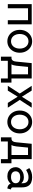

<svg xmlns="http://www.w3.org/2000/svg" viewBox="1669 -2227 704 4082"><g transform="rotate(90 2021.0 -186.0)"><path d="M68.4 -507.8V0H156.2V-429.7H409.7V0H497.6V-507.8H409.7H156.2Z M702.6 -253.9Q702.6 -294.4 713.6 -328.1Q724.6 -361.8 745.1 -387Q765.6 -412.1 794.2 -425.8Q822.8 -439.5 857.9 -439.5Q893.1 -439.5 921.6 -425.8Q950.2 -412.1 970.7 -387Q991.2 -361.8 1002.2 -328.1Q1013.2 -294.4 1013.2 -253.9Q1013.2 -213.9 1002.2 -179.9Q991.2 -146 970.7 -120.8Q950.2 -95.7 921.6 -82Q893.1 -68.4 857.9 -68.4Q822.8 -68.4 794.2 -82Q765.6 -95.7 745.1 -120.8Q724.6 -146 713.6 -179.9Q702.6 -213.9 702.6 -253.9ZM614.7 -253.9Q614.7 -177.7 647 -118.2Q679.2 -58.6 734.4 -24.4Q789.6 9.8 857.9 9.8Q926.8 9.8 981.7 -24.4Q1036.6 -58.6 1068.8 -118.2Q1101.1 -177.7 1101.1 -253.9Q1101.1 -330.1 1068.8 -389.6Q1036.6 -449.2 981.7 -483.4Q926.8 -517.6 857.9 -517.6Q789.6 -517.6 734.4 -483.4Q679.2 -449.2 647 -389.6Q614.7 -330.1 614.7 -253.9Z M1604 -77.6V0H1647.9V146.5H1735.8V-77.6ZM1184.1 146.5H1272V-78.1H1184.1ZM1262.2 -78.1V0H1584.5V-78.1ZM1647.9 -507.8H1321.8L1290 -184.1Q1286.1 -137.7 1273.2 -115Q1260.3 -92.3 1244.1 -85.2Q1228 -78.1 1213.4 -78.1V0Q1248 0 1283.2 -16.4Q1318.4 -32.7 1344.7 -73Q1371.1 -113.3 1377.9 -184.1L1402.3 -429.7H1560.1V0H1647.9Z M1968.8 -253.9 1804.2 0H1906.7L2035.6 -210L2167.5 0H2269L2104 -253.9L2269 -507.8H2167.5L2036.6 -299.3L1905.8 -507.8H1804.2Z M2418 -253.9Q2418 -294.4 2429 -328.1Q2439.9 -361.8 2460.4 -387Q2481 -412.1 2509.5 -425.8Q2538.1 -439.5 2573.2 -439.5Q2608.4 -439.5 2637 -425.8Q2665.5 -412.1 2686 -387Q2706.5 -361.8 2717.5 -328.1Q2728.5 -294.4 2728.5 -253.9Q2728.5 -213.9 2717.5 -179.9Q2706.5 -146 2686 -120.8Q2665.5 -95.7 2637 -82Q2608.4 -68.4 2573.2 -68.4Q2538.1 -68.4 2509.5 -82Q2481 -95.7 2460.4 -120.8Q2439.9 -146 2429 -179.9Q2418 -213.9 2418 -253.9ZM2330.1 -253.9Q2330.1 -177.7 2362.3 -118.2Q2394.5 -58.6 2449.7 -24.4Q2504.9 9.8 2573.2 9.8Q2642.1 9.8 2697 -24.4Q2752 -58.6 2784.2 -118.2Q2816.4 -177.7 2816.4 -253.9Q2816.4 -330.1 2784.2 -389.6Q2752 -449.2 2697 -483.4Q2642.1 -517.6 2573.2 -517.6Q2504.9 -517.6 2449.7 -483.4Q2394.5 -449.2 2362.3 -389.6Q2330.1 -330.1 2330.1 -253.9Z M3319.3 -77.6V0H3363.3V146.5H3451.2V-77.6ZM2899.4 146.5H2987.3V-78.1H2899.4ZM2977.5 -78.1V0H3299.8V-78.1ZM3363.3 -507.8H3037.1L3005.4 -184.1Q3001.5 -137.7 2988.5 -115Q2975.6 -92.3 2959.5 -85.2Q2943.4 -78.1 2928.7 -78.1V0Q2963.4 0 2998.5 -16.4Q3033.7 -32.7 3060.1 -73Q3086.4 -113.3 3093.3 -184.1L3117.7 -429.7H3275.4V0H3363.3Z M3729.5 9.8Q3784.7 9.8 3827.6 -13.9Q3870.6 -37.6 3895.3 -77.4Q3919.9 -117.2 3919.9 -166Q3919.9 -214.8 3899.2 -254.6Q3878.4 -294.4 3840.1 -318.1Q3801.8 -341.8 3749 -341.8Q3687 -341.8 3638.4 -318.1Q3589.8 -294.4 3562 -254.6Q3534.2 -214.8 3534.2 -166Q3534.2 -117.2 3557.1 -77.4Q3580.1 -37.6 3623.8 -13.9Q3667.5 9.8 3729.5 9.8ZM3876 -166Q3876 -136.7 3859.4 -114.7Q3842.8 -92.8 3814.2 -80.6Q3785.6 -68.4 3749 -68.4Q3683.1 -68.4 3652.6 -95.2Q3622.1 -122.1 3622.1 -166Q3622.1 -210 3652.6 -236.8Q3683.1 -263.7 3749 -263.7Q3793 -263.7 3821 -251.5Q3849.1 -239.3 3862.5 -217.3Q3876 -195.3 3876 -166ZM3963.9 -110.8V-296.9Q3963.9 -382.3 3935.3 -430.4Q3906.7 -478.5 3857.9 -498Q3809.1 -517.6 3749 -517.6Q3687 -517.6 3643.3 -502.4Q3599.6 -487.3 3576.7 -472.2Q3553.7 -457 3553.7 -457L3593.8 -388.2Q3593.8 -388.2 3614.3 -401.1Q3634.8 -414.1 3669.7 -427Q3704.6 -439.9 3748.5 -439.9Q3779.3 -439.9 3803 -432.4Q3826.7 -424.8 3843 -409.2Q3859.4 -393.6 3867.7 -369.6Q3876 -345.7 3876 -312.5V-228.5L3885.7 -219.2V-125L3876 -110.8Q3876 -82.5 3883.5 -61Q3891.1 -39.6 3905.3 -24.7Q3919.4 -9.8 3940.2 -1.2Q3960.9 7.3 3987.3 9.8L4007.8 -67.4Q3985.8 -67.4 3974.9 -78.1Q3963.9 -88.9 3963.9 -110.8Z"/></g></svg>

Font: Giphurs
Style: Regular
Weight: 400
Version: Version 2.010